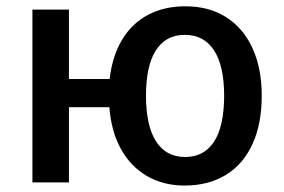

<svg xmlns="http://www.w3.org/2000/svg" viewBox="-20 -571 890 601"><path d="M322.3 -235.4H195.8V0H81.5V-541H195.8V-323.7H323.2Q331.5 -395.5 362.1 -446.5Q392.6 -497.6 443.1 -524.4Q493.7 -551.3 560.5 -551.3Q634.3 -551.3 688 -517.1Q741.7 -482.9 770.5 -419.9Q799.3 -356.9 799.3 -271.5Q799.3 -183.6 770.5 -120.4Q741.7 -57.1 687.3 -23.7Q632.8 9.8 557.6 9.8Q491.7 9.8 440.4 -19.8Q389.2 -49.3 358.6 -104.5Q328.1 -159.7 322.3 -235.4ZM662.6 -151.9Q681.6 -198.7 681.6 -271.5Q681.6 -364.3 649.9 -413.6Q618.2 -461.9 558.6 -461.9Q496.6 -461.9 465.3 -409.2Q437 -360.8 437 -271.5Q437 -177.7 468.3 -128.7Q499.5 -79.6 559.6 -79.6Q595.7 -79.6 621.8 -97.9Q647.9 -116.2 662.6 -151.9Z"/></svg>

Font: Viking Open Sans Light
Style: Bold
Weight: 600
Foundry: Ascender Corporation
Version: Version 2.001